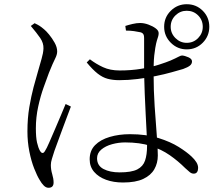

<svg xmlns="http://www.w3.org/2000/svg" viewBox="-20 -842 1040 910"><path d="M865 -608Q821 -608 789.5 -639.5Q758 -671 758 -715Q758 -760 789.5 -791Q821 -822 865 -822Q910 -822 941 -791Q972 -760 972 -715Q972 -671 941 -639.5Q910 -608 865 -608ZM563 23Q518 23 482.5 10Q447 -3 426 -27.5Q405 -52 405 -87Q405 -128 430.5 -154Q456 -180 500 -193Q544 -206 596 -206Q673 -206 730.5 -188Q788 -170 827 -145.5Q866 -121 888 -100Q902 -87 910.5 -73.5Q919 -60 919 -46Q919 -34 914 -26.5Q909 -19 898 -19Q888 -19 879 -26.5Q870 -34 858 -45Q824 -79 784.5 -106.5Q745 -134 694 -150.5Q643 -167 573 -167Q542 -167 511 -158.5Q480 -150 460 -133Q440 -116 440 -92Q440 -57 470.5 -41Q501 -25 547 -25Q603 -25 630.5 -39Q658 -53 667.5 -81Q677 -109 677 -150Q677 -173 675 -212.5Q673 -252 670.5 -300Q668 -348 666 -397.5Q664 -447 663 -492Q663 -514 663 -547.5Q663 -581 663 -612.5Q663 -644 663 -660Q663 -670 661.5 -675Q660 -680 656.5 -683.5Q653 -687 646 -689Q633 -692 615 -694.5Q597 -697 577 -697L574 -719Q589 -724 608.5 -728.5Q628 -733 644 -733Q663 -733 683.5 -725.5Q704 -718 718 -707.5Q732 -697 732 -685Q732 -676 729.5 -668.5Q727 -661 723.5 -649.5Q720 -638 716 -615Q713 -598 711 -578.5Q709 -559 708.5 -537Q708 -515 708 -491Q708 -414 713 -338.5Q718 -263 723 -201.5Q728 -140 728 -105Q728 -69 711.5 -40Q695 -11 659 6Q623 23 563 23ZM210 48Q198 48 187.5 37.5Q177 27 168 11Q156 -8 142 -43.5Q128 -79 119 -124.5Q110 -170 110 -219Q110 -282 119 -334.5Q128 -387 139 -428.5Q150 -470 159 -500Q169 -536 177 -563Q185 -590 186 -612Q187 -638 170.5 -662Q154 -686 126 -719L144 -732Q159 -725 167.5 -719.5Q176 -714 189 -703Q198 -696 212.5 -678.5Q227 -661 239 -639.5Q251 -618 251 -598Q251 -583 241 -563.5Q231 -544 212 -497Q202 -470 187 -428.5Q172 -387 161 -336.5Q150 -286 150 -234Q150 -191 155.5 -166.5Q161 -142 170 -126Q175 -118 181 -117Q187 -116 193 -126Q201 -138 213.5 -167Q226 -196 241 -230.5Q256 -265 269.5 -297.5Q283 -330 291 -349L316 -337Q309 -318 297.5 -288Q286 -258 274.5 -226.5Q263 -195 253 -168Q243 -141 238 -127Q231 -105 226 -89Q221 -73 221 -60Q221 -38 227.5 -16.5Q234 5 234 23Q234 48 210 48ZM545 -462Q515 -462 490.5 -468.5Q466 -475 442.5 -493.5Q419 -512 391 -546L406 -561Q435 -539 468.5 -523.5Q502 -508 547 -508Q602 -508 650 -516Q698 -524 733.5 -535.5Q769 -547 788 -555Q815 -567 826 -573Q837 -579 843 -579Q856 -578 873 -570.5Q890 -563 890 -551Q890 -539 880 -531Q870 -523 848 -515Q827 -509 793.5 -499.5Q760 -490 718 -481.5Q676 -473 632 -467.5Q588 -462 545 -462ZM865 -639Q897 -639 919 -661.5Q941 -684 941 -715Q941 -747 919 -769Q897 -791 865 -791Q834 -791 811.5 -769Q789 -747 789 -715Q789 -684 811.5 -661.5Q834 -639 865 -639Z"/></svg>

Font: Noto Serif HK ExtraLight Light
Style: Regular
Weight: 300
Version: Version 2.002-H1;hotconv 1.1.0;makeotfexe 2.6.0